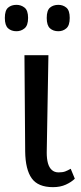

<svg xmlns="http://www.w3.org/2000/svg" viewBox="-33 -764 335 793"><path d="M186 9Q124 9 98 -27.5Q72 -64 71 -138L68 -536H167L160 -134Q160 -108 165 -90Q170 -72 181 -62Q192 -52 209 -52Q226 -52 236.5 -56Q247 -60 259 -67L276 -26Q262 -12 239 -1.5Q216 9 186 9ZM208 -635Q187 -635 173.5 -647Q160 -659 160 -690Q160 -721 173.5 -732.5Q187 -744 208 -744Q227 -744 241 -732.5Q255 -721 255 -690Q255 -659 241 -647Q227 -635 208 -635ZM35 -635Q14 -635 0.5 -647Q-13 -659 -13 -690Q-13 -721 0.5 -732.5Q14 -744 35 -744Q54 -744 68.5 -732.5Q83 -721 83 -690Q83 -659 68.5 -647Q54 -635 35 -635Z"/></svg>

Font: Noto Serif SemiCondensed
Style: Regular
Weight: 400
Width: 4
Designer: Monotype Design Team
Foundry: Monotype Imaging Inc.
Version: Version 2.013